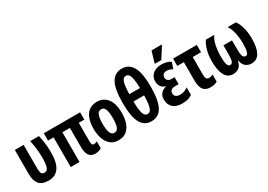

<svg xmlns="http://www.w3.org/2000/svg" viewBox="6 -1611 3427 2456"><g transform="rotate(-30 1720.0 -382.5)"><path d="M237 9Q135 8 95 -45Q55 -98 55 -194V-547H185V-200Q185 -160 194 -133Q203 -106 240 -106Q280 -106 295.5 -148.5Q311 -191 311 -286Q311 -348 304 -412Q297 -476 282 -547H411Q423 -494 429.5 -452.5Q436 -411 438.5 -372Q441 -333 441 -287Q441 9 237 9Z M925 9Q806 9 806 -156V-439H695V0H565V-439H483V-547H1019V-439H937V-159Q937 -105 968 -105Q994 -105 1018 -118V-17Q1000 -4 975.5 2.5Q951 9 925 9Z M1478 -275Q1478 -199 1457.5 -134Q1437 -69 1391 -29.5Q1345 10 1269 10Q1198 10 1152 -29Q1106 -68 1084 -133Q1062 -198 1062 -275Q1062 -358 1083.5 -421.5Q1105 -485 1151.5 -521Q1198 -557 1271 -557Q1366 -557 1422 -484.5Q1478 -412 1478 -275ZM1194 -273Q1194 -188 1212 -144Q1230 -100 1270 -100Q1311 -100 1328 -143.5Q1345 -187 1345 -275Q1345 -361 1328 -404Q1311 -447 1270 -447Q1230 -447 1212 -404.5Q1194 -362 1194 -273Z M1756 10Q1652 10 1601 -82Q1550 -174 1550 -381Q1550 -581 1601.5 -673Q1653 -765 1757 -765Q1862 -765 1914 -673.5Q1966 -582 1966 -381Q1966 -176 1914 -83Q1862 10 1756 10ZM1680 -433H1838Q1836 -519 1826.5 -568Q1817 -617 1800.5 -638Q1784 -659 1758 -659Q1733 -659 1716 -638Q1699 -617 1690.5 -568Q1682 -519 1680 -433ZM1756 -96Q1783 -96 1800 -117.5Q1817 -139 1826 -189Q1835 -239 1836 -325H1679Q1680 -240 1688.5 -189.5Q1697 -139 1714 -117.5Q1731 -96 1756 -96Z M2214 10Q2119 10 2073.5 -34Q2028 -78 2028 -151Q2028 -193 2043.5 -220Q2059 -247 2083.5 -262Q2108 -277 2133 -283V-288Q2089 -301 2068.5 -333.5Q2048 -366 2048 -411Q2048 -476 2095.5 -516.5Q2143 -557 2225 -557Q2254 -557 2287 -550.5Q2320 -544 2359 -521L2326 -427Q2305 -441 2283 -447.5Q2261 -454 2244 -454Q2207 -454 2190.5 -436.5Q2174 -419 2174 -393Q2174 -368 2190.5 -350Q2207 -332 2245 -332H2290V-229H2243Q2200 -229 2180 -212.5Q2160 -196 2160 -167Q2160 -133 2182.5 -117.5Q2205 -102 2241 -102Q2278 -102 2303.5 -111.5Q2329 -121 2358 -142V-31Q2324 -7 2287.5 1.5Q2251 10 2214 10ZM2159 -606V-619L2206 -776H2355V-767L2252 -606Z M2626 11Q2555 11 2522 -32Q2489 -75 2489 -168V-439H2392V-547H2743V-439H2620V-174Q2620 -103 2666 -103Q2694 -103 2728 -117V-13Q2686 11 2626 11Z M2963 10Q2881 10 2842.5 -63.5Q2804 -137 2804 -265Q2804 -362 2826 -435.5Q2848 -509 2877 -547H3000Q2963 -492 2948.5 -419.5Q2934 -347 2934 -271Q2934 -188 2945 -149Q2956 -110 2985 -110Q3012 -110 3023.5 -139.5Q3035 -169 3035 -241V-372H3162V-241Q3162 -166 3174 -139Q3186 -112 3214 -110Q3241 -110 3252.5 -149Q3264 -188 3264 -269Q3264 -316 3258 -366.5Q3252 -417 3238 -463.5Q3224 -510 3198 -547H3321Q3350 -509 3372 -435.5Q3394 -362 3394 -265Q3394 -135 3355 -62.5Q3316 10 3233 10Q3186 10 3150 -17Q3114 -44 3101 -110H3097Q3084 -44 3047.5 -17Q3011 10 2963 10Z"/></g></svg>

Font: Noto Sans ExtraCondensed
Style: Bold
Weight: 700
Width: 2
Designer: Monotype Design Team
Foundry: Monotype Imaging Inc.
Version: Version 2.013; ttfautohint (v1.8.4.7-5d5b)